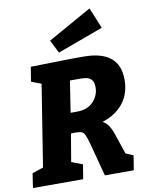

<svg xmlns="http://www.w3.org/2000/svg" viewBox="-109 -1052 866 1125"><g transform="rotate(-10 324.0 -489.5)"><path d="M-6 0 7 -86 73 -108 150 -593 91 -616 105 -702 344 -707H420Q633 -707 633 -533Q633 -448 587 -391.5Q541 -335 463 -311Q485 -299 498 -279Q511 -259 519 -236L563 -106L608 -86L594 0H422L369 -200Q359 -237 350.5 -253.5Q342 -270 328.5 -273.5Q315 -277 288 -277L269 -276L241 -111L307 -86L293 0ZM382 -583H317L288 -396H326Q389 -396 423.5 -433Q458 -470 458 -518Q458 -551 444 -564.5Q430 -578 412 -580.5Q394 -583 382 -583ZM282 -755 243 -833 503 -979 554 -855Z"/></g></svg>

Font: Bitter ExtraBold
Style: Italic
Weight: 800
Italic angle: -9°
Designer: Sol Matas, and Bitter project Authors
Foundry: Sol Matas
Version: Version 2.001